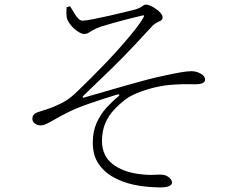

<svg xmlns="http://www.w3.org/2000/svg" viewBox="-20 -774 1040 836"><path d="M339 -684Q330 -684 321 -693Q312 -702 303.5 -716.5Q295 -731 285 -747L270 -742Q269 -732 269 -720.5Q269 -709 270 -701Q272 -688 281 -674.5Q290 -661 302 -650Q314 -639 326 -632.5Q338 -626 346 -626Q357 -626 364 -630.5Q371 -635 383 -642Q395 -649 419 -658Q444 -666 475 -674.5Q506 -683 538.5 -691.5Q571 -700 598 -706Q604 -708 606.5 -706.5Q609 -705 604 -697Q592 -675 566.5 -643Q541 -611 508.5 -574Q476 -537 441.5 -501Q407 -465 377 -435Q347 -405 327 -386Q298 -357 277.5 -342.5Q257 -328 227 -315Q205 -305 183.5 -298Q162 -291 143 -285Q132 -281 126.5 -274Q121 -267 121 -257Q121 -248 126.5 -241.5Q132 -235 140 -231.5Q148 -228 155 -228Q168 -228 182 -234.5Q196 -241 216.5 -253Q237 -265 268 -281Q308 -302 369 -323Q430 -344 489 -362Q498 -364 499.5 -361.5Q501 -359 494 -353Q469 -333 443.5 -305Q418 -277 401 -239.5Q384 -202 384 -153Q384 -98 409 -61Q434 -24 474.5 -2Q515 20 561 30Q592 37 625 39.5Q658 42 676 42Q705 42 717 36Q729 30 729 21Q729 10 717.5 0Q706 -10 695 -12Q679 -15 653 -13Q627 -11 587 -16Q515 -25 470 -60Q425 -95 424 -159Q424 -204 438.5 -237.5Q453 -271 476.5 -296Q500 -321 525 -340Q544 -355 577.5 -369Q611 -383 654.5 -393.5Q698 -404 745 -406Q778 -408 795 -407.5Q812 -407 827 -407Q853 -407 863 -412.5Q873 -418 873 -428Q873 -437 865 -445Q857 -453 843 -458.5Q829 -464 812 -464Q796 -464 766.5 -459Q737 -454 683 -442Q658 -437 618 -426.5Q578 -416 531 -402.5Q484 -389 435.5 -375Q387 -361 345 -349Q341 -348 340 -350.5Q339 -353 342 -356Q381 -394 411.5 -423Q442 -452 468 -477.5Q494 -503 519 -528.5Q544 -554 572 -584Q600 -614 636 -653Q650 -669 662 -675Q674 -681 681 -685Q688 -689 688 -698Q688 -707 680 -716.5Q672 -726 660 -734.5Q648 -743 636 -748.5Q624 -754 617 -754Q610 -754 605.5 -751Q601 -748 593.5 -743Q586 -738 570 -733Q558 -730 526 -722Q494 -714 456 -705.5Q418 -697 385.5 -690.5Q353 -684 339 -684Z"/></svg>

Font: Noto Serif JP
Style: Regular
Weight: 200
Designer: Ryoko NISHIZUKA 西塚涼子 (kana & ideographs); Frank Grießhammer (Latin, Greek & Cyrillic); Wenlong ZHANG 张文龙 (bopomofo); San
Foundry: Adobe
Version: Version 2.001;hotconv 1.1.0;makeotfexe 2.6.0